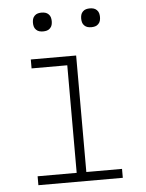

<svg xmlns="http://www.w3.org/2000/svg" viewBox="-52 -751 603 793"><g transform="rotate(-5 250.0 -354.5)"><path d="M425 0H75V-37H237V-483H89V-520H277V-37H425ZM350 -631Q342 -631 334.5 -633Q327 -635 321 -641Q315 -647 313 -654.5Q311 -662 311 -670Q311 -678 313 -685.5Q315 -693 321 -699Q327 -705 334.5 -707Q342 -709 350 -709Q358 -709 365.5 -707Q373 -705 379 -699Q385 -693 387 -685.5Q389 -678 389 -670Q389 -662 387 -654.5Q385 -647 379 -641Q373 -635 365.5 -633Q358 -631 350 -631ZM150 -631Q142 -631 134.5 -633Q127 -635 121 -641Q115 -647 113 -654.5Q111 -662 111 -670Q111 -678 113 -685.5Q115 -693 121 -699Q127 -705 134.5 -707Q142 -709 150 -709Q158 -709 165.5 -707Q173 -705 179 -699Q185 -693 187 -685.5Q189 -678 189 -670Q189 -662 187 -654.5Q185 -647 179 -641Q173 -635 165.5 -633Q158 -631 150 -631Z"/></g></svg>

Font: Iosevka Term Curly Extralight
Style: Regular
Weight: 200
Designer: Belleve Invis
Foundry: Belleve Invis
Version: Version 32.3.0